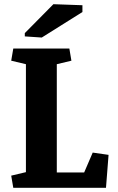

<svg xmlns="http://www.w3.org/2000/svg" viewBox="-20 -891 561 911"><path d="M249.5 -72.8H379.4L419.9 -167L495.1 -156.2L482.9 0H43L33.2 -57.6L103 -74.2V-586.4L33.2 -603L43 -660.6H309.1L318.8 -603L249.5 -586.4ZM97.7 -733.9 233.4 -871.1 371.1 -866.2V-834L178.2 -712.9L97.7 -718.3Z"/></svg>

Font: NoticiaText-Bold
Style: Bold
Weight: 700
Designer: JM Sole
Foundry: JM Sole
Version: Version 1.003